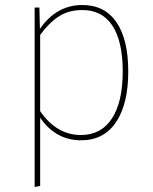

<svg xmlns="http://www.w3.org/2000/svg" viewBox="-20 -549 609 765"><path d="M302 -11Q383 -11 426 -77Q469 -143 469 -264Q469 -384 428 -446.5Q387 -509 308 -509Q254 -509 215 -484Q176 -459 140 -410V-106Q206 -11 302 -11ZM308 -529Q397 -529 444 -460.5Q491 -392 491 -264Q491 -135 442.5 -62.5Q394 10 303 10Q202 10 140 -80V192L118 196V-519H137L139 -434Q205 -529 308 -529Z"/></svg>

Font: FiraSans
Style: Regular
Weight: 150
Designer: Carrois Corporate & Edenspiekermann AG
Foundry: Carrois Corporate GbR & Edenspiekermann AG
Version: Version 3.106;PS 003.106;hotconv 1.0.70;makeotf.lib2.5.58329